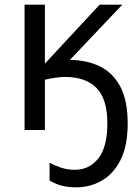

<svg xmlns="http://www.w3.org/2000/svg" viewBox="-20 -556 600 821"><path d="M526 -29Q526 68 495.5 128Q465 188 415 216.5Q365 245 306 245Q270 245 242.5 237.5Q215 230 192 216V140Q215 152 241.5 161Q268 170 301 170Q361 170 400 122Q439 74 439 -29Q439 -133 392.5 -180Q346 -227 258 -227Q240 -227 216 -223.5Q192 -220 172 -215V0H85V-536H172V-284L406 -536H503L279 -300Q353 -299 408.5 -271.5Q464 -244 495 -184.5Q526 -125 526 -29Z"/></svg>

Font: Noto Sans IKEA
Style: Regular
Weight: 400
Designer: Monotype Design Team
Foundry: Monotype Imaging Inc.
Version: Version 2.001